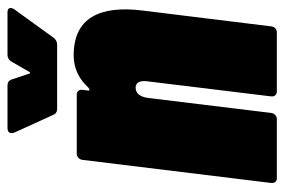

<svg xmlns="http://www.w3.org/2000/svg" viewBox="-140 -600 740 499"><g transform="rotate(-90 229.5 -350.0)"><path d="M382 -581 455 -682C462 -692 459 -700 448 -700H337C329 -700 323 -696 319 -689L293 -644C291 -640 289 -640 288 -644L273 -689C271 -696 265 -700 258 -700H147C135 -700 131 -693 135 -682L181 -581C184 -574 189 -571 197 -571H363C371 -571 377 -574 382 -581ZM336 -528C317 -528 285 -524 256 -494C250 -487 244 -485 244 -489L246 -505C247 -514 242 -520 234 -520H80C72 -520 65 -514 64 -505L4 -15C3 -6 8 0 16 0H170C178 0 185 -6 186 -15L225 -335C228 -356 237 -367 252 -367C265 -367 271 -356 268 -335L229 -15C228 -6 233 0 242 0H395C404 0 410 -6 411 -15L452 -348C466 -459 434 -528 336 -528Z"/></g></svg>

Font: Barlow Condensed Black
Style: Italic
Weight: 900
Width: 3
Italic angle: -7°
Designer: Jeremy Tribby
Foundry: Tribby Type
Version: Version 1.422;hotconv 1.0.109;makeotfexe 2.5.65596